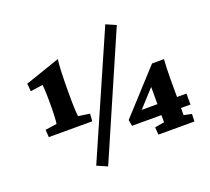

<svg xmlns="http://www.w3.org/2000/svg" viewBox="-125 -833 1161 1062"><g transform="rotate(-20 455.0 -302.0)"><path d="M272.5 -347.7Q272.5 -326.2 273.4 -304.7Q274.4 -283.2 275.4 -267.6Q276.4 -252 277.3 -248L344.7 -238.3L341.8 -194.3H85.9L83 -238.3L150.4 -248Q152.3 -252 153.3 -266.6Q154.3 -281.2 155.3 -302.2Q156.2 -323.2 156.2 -343.8V-385.7Q156.2 -396.5 155.8 -415Q155.3 -433.6 154.3 -451.2Q153.3 -468.8 152.3 -477.5L79.1 -466.8L75.2 -512.7L280.3 -583Q276.4 -552.7 274.9 -518.6Q273.4 -484.4 272.9 -453.1Q272.5 -421.9 272.5 -400.4ZM278.3 43.9 592.8 -673.8 651.4 -648.4 338.9 70.3ZM828.1 -53.7 874 -43.9 872.1 0H660.2L657.2 -43.9L712.9 -53.7V-275.4L724.6 -274.4L610.4 -149.4L613.3 -160.2H883.8V-95.7H540L533.2 -131.8L761.7 -381.8H832Q830.1 -358.4 829.1 -327.1Q828.1 -295.9 828.1 -262.7Z"/></g></svg>

Font: Crimson Pro
Style: Bold
Weight: 700
Designer: Jacques Le Bailly
Foundry: Baron von Fonthausen
Version: Version 1.003